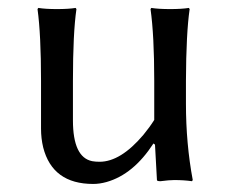

<svg xmlns="http://www.w3.org/2000/svg" viewBox="-20 -452 577 482"><path d="M365.2 -91.8Q314.9 -14.2 247.6 4.9Q230 9.8 213.9 9.8Q111.8 9.8 88.4 -82Q83 -104.5 83 -128.9V-249Q83 -365.2 74.2 -429.2L76.2 -432.1Q94.2 -429.2 123 -429.2Q151.9 -429.2 169.9 -432.1L171.9 -429.2Q163.1 -368.7 163.1 -249V-149.9Q163.1 -57.1 211.4 -47.4Q219.7 -45.9 230 -45.9Q282.7 -45.9 339.8 -113.3Q355.5 -132.3 367.2 -150.9V-249Q367.2 -363.3 357.9 -429.2L359.9 -432.1Q377.9 -429.2 407.2 -429.2Q436 -429.2 454.1 -432.1L456.1 -429.2Q447.3 -368.7 446.8 -249V-191.9Q446.8 -91.3 463.9 0L461.9 2.9Q441.9 0 417.5 0Q404.8 0 382.8 2.9Q374 2.9 374 0L369.1 -88.9Z"/></svg>

Font: Linux Biolinum O
Style: Regular
Weight: 400
Designer: Philipp H. Poll
Foundry: Philipp H. Poll
Version: Version 1.0.4